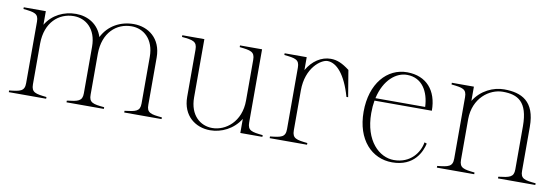

<svg xmlns="http://www.w3.org/2000/svg" viewBox="-45 -807 3236 1114"><g transform="rotate(10 1572.5 -250.0)"><path d="M26 -10V0H246V-10C181 -17 156 -21 156 -69V-310C157 -434 233 -500 322 -500C391 -500 456 -450 456 -343V-69C456 -22 431 -18 366 -10V0H586V-10C520 -16 495 -21 496 -69V-310C497 -434 573 -500 662 -500C731 -500 796 -450 796 -343V-69C796 -22 771 -18 706 -10V0H926V-10C860 -16 835 -21 836 -69V-347C836 -460 757 -515 672 -515C595 -515 524 -478 488 -406C465 -479 401 -515 332 -515C261 -515 194 -483 156 -420V-500H26V-490C92 -483 116 -479 116 -431V-69C116 -21 91 -17 26 -10Z M1214 15C1280 15 1350 -18 1390 -83V0H1520V-10C1454 -17 1430 -21 1430 -69V-500H1300V-490C1365 -483 1390 -479 1390 -431V-191C1390 -66 1303 0 1224 0C1155 0 1090 -50 1090 -157V-500H960V-490C1026 -484 1050 -479 1050 -431V-153C1050 -40 1129 15 1214 15Z M1693 -69V-304C1693 -439 1779 -499 1816 -499C1870 -499 1924 -440 1960 -313H1970L1944 -469C1902 -501 1870 -515 1833 -515C1777 -515 1726 -481 1693 -424V-500H1563V-490C1629 -483 1653 -479 1653 -431V-69C1653 -21 1628 -17 1563 -10V0H1783V-10C1718 -17 1693 -21 1693 -69Z M2286 15C2417 15 2455 -79 2466 -127L2452 -132C2442 -71 2392 0 2294 0C2209 0 2118 -81 2118 -246C2118 -273 2120 -297 2124 -320H2462C2462 -440 2396 -514 2284 -515C2165 -516 2073 -412 2073 -246C2073 -80 2167 15 2286 15ZM2127 -335C2152 -447 2222 -501 2286 -500C2374 -499 2416 -425 2420 -335Z M3038 -69V-327C3038 -478 2956 -515 2854 -515C2791 -515 2719 -483 2678 -416V-500H2548V-490C2614 -483 2638 -479 2638 -431V-69C2638 -21 2613 -17 2548 -10V0H2768V-10C2703 -17 2678 -21 2678 -69V-309C2679 -433 2770 -500 2849 -500C2936 -500 2998 -469 2998 -323V-69C2998 -22 2973 -18 2908 -10V0H3128V-10C3062 -16 3037 -21 3038 -69Z"/></g></svg>

Font: Sprat Condensed Thin
Style: Regular
Weight: 100
Width: 3
Designer: Ethan Nakache
Foundry: Collletttivo
Version: Version 2.000;Glyphs 3.2 (3217)